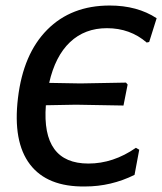

<svg xmlns="http://www.w3.org/2000/svg" viewBox="-20 -668 587 695"><path d="M427 -286 255 -289 146 -287Q130 -76 300 -76Q390 -76 472 -133L484 -126L467 -35Q382 7 288 7Q151 9 88.5 -73Q26 -155 45 -313Q64 -473 151 -560.5Q238 -648 377 -648Q477 -648 547 -602L520 -516L511 -514Q451 -566 367 -566Q287 -566 233.5 -515.5Q180 -465 158 -368L271 -366L436 -369L442 -362Z"/></svg>

Font: Alegreya Sans SC Medium
Style: Italic
Weight: 500
Italic angle: -7°
Designer: Juan Pablo del Peral
Foundry: Huerta Tipografica
Version: Version 2.007